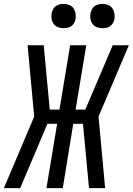

<svg xmlns="http://www.w3.org/2000/svg" viewBox="-37 -968 683 988"><path d="M-17 0 139 -368 105 -735H188L219 -404H269L324 -735H407L352 -404H402L543 -735H626L470 -368L504 0H421L390 -331H340L286 0H202L257 -331H207L67 0ZM490 -823Q475 -823 461.5 -828Q448 -833 439.5 -844.5Q431 -856 428.5 -870.5Q426 -885 429 -900Q431 -910 436 -920Q441 -930 450 -936.5Q459 -943 469.5 -945.5Q480 -948 490 -948Q505 -948 519 -942.5Q533 -937 541 -925.5Q549 -914 551.5 -899.5Q554 -885 552 -870Q550 -860 544.5 -850Q539 -840 530 -833.5Q521 -827 510.5 -825Q500 -823 490 -823ZM290 -823Q275 -823 261.5 -828Q248 -833 239.5 -844.5Q231 -856 228.5 -870.5Q226 -885 229 -900Q231 -910 236 -920Q241 -930 250 -936.5Q259 -943 269.5 -945.5Q280 -948 290 -948Q305 -948 319 -942.5Q333 -937 341 -925.5Q349 -914 351.5 -899.5Q354 -885 352 -870Q350 -860 344.5 -850Q339 -840 330 -833.5Q321 -827 310.5 -825Q300 -823 290 -823Z"/></svg>

Font: Iosevka Curly Extended Oblique
Style: Regular
Weight: 400
Width: 7
Italic angle: -9°
Monospace: yes
Designer: Belleve Invis
Foundry: Belleve Invis
Version: Version 11.1.0; ttfautohint (v1.8.3)